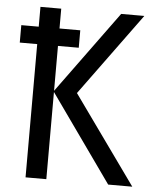

<svg xmlns="http://www.w3.org/2000/svg" viewBox="-52 -757 636 801"><g transform="rotate(5 266.0 -357.0)"><path d="M172 -365 431 0H532L268 -369L520 -714H423L172 -370V-558H259V-631H172V-714H85V-631H12V-558H85V0H172Z"/></g></svg>

Font: Noto Sans UI SemiCondensed
Style: Regular
Weight: 400
Width: 4
Designer: Monotype Design Team
Foundry: Monotype Imaging Inc.
Version: 1.001